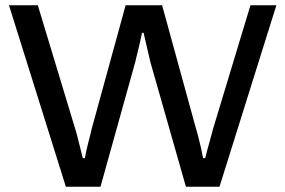

<svg xmlns="http://www.w3.org/2000/svg" viewBox="-20 -706 1079 726"><path d="M229 0 14 -686H123L264 -220Q268 -208 273 -188Q278 -168 283.5 -146.5Q289 -125 293 -108H301Q303 -121 306.5 -136.5Q310 -152 314 -167.5Q318 -183 321.5 -196.5Q325 -210 327 -220L455 -686H593L721 -220Q725 -208 730 -188Q735 -168 740 -146.5Q745 -125 748 -108H756Q759 -121 763 -136Q767 -151 771.5 -166.5Q776 -182 779.5 -196Q783 -210 786 -220L927 -686H1025L810 0H683L549 -470Q546 -484 541 -504Q536 -524 531.5 -545Q527 -566 523 -582H517Q514 -566 509 -544.5Q504 -523 499 -503Q494 -483 491 -470L360 0Z"/></svg>

Font: Archivo SemiExpanded
Style: Regular
Weight: 400
Width: 6
Designer: Hector Gatti
Foundry: Omnibus-Type
Version: Version 2.001